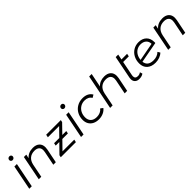

<svg xmlns="http://www.w3.org/2000/svg" viewBox="383 -2292 3847 3847"><g transform="rotate(-45 2307.0 -368.5)"><path d="M151 -526H222L118 0H47ZM169 -688Q169 -711 184.5 -726.5Q200 -742 224 -742Q245 -742 259 -728.5Q273 -715 273 -697Q273 -673 257 -657Q241 -641 217 -641Q196 -641 182.5 -655Q169 -669 169 -688Z M865 -359Q865 -331 859 -299L799 0H728L788 -300Q793 -328 793 -348Q793 -405 758.5 -435.5Q724 -466 657 -466Q572 -466 517 -419.5Q462 -373 443 -282L387 0H316L420 -526H488L471 -442Q546 -530 677 -530Q766 -530 815.5 -484.5Q865 -439 865 -359Z M1457 -479 1277 -294H1389L1378 -237H1221L1047 -59H1380L1368 0H940L949 -47L1135 -237H1033L1044 -294H1191L1359 -466H1040L1052 -526H1467Z M1618 -526H1689L1585 0H1514ZM1636 -688Q1636 -711 1651.5 -726.5Q1667 -742 1691 -742Q1712 -742 1726 -728.5Q1740 -715 1740 -697Q1740 -673 1724 -657Q1708 -641 1684 -641Q1663 -641 1649.5 -655Q1636 -669 1636 -688Z M1778 -218Q1778 -307 1817 -378Q1856 -449 1926 -489.5Q1996 -530 2084 -530Q2157 -530 2209.5 -503.5Q2262 -477 2291 -425L2231 -390Q2186 -468 2078 -468Q2013 -468 1960.5 -436Q1908 -404 1878.5 -348Q1849 -292 1849 -221Q1849 -144 1894.5 -101Q1940 -58 2024 -58Q2075 -58 2118.5 -77.5Q2162 -97 2190 -134L2241 -95Q2206 -48 2147.5 -21.5Q2089 5 2021 5Q1947 5 1892 -22.5Q1837 -50 1807.5 -100.5Q1778 -151 1778 -218Z M2887 -359Q2887 -331 2881 -299L2821 0H2750L2810 -300Q2815 -328 2815 -348Q2815 -405 2780.5 -435.5Q2746 -466 2679 -466Q2594 -466 2539 -419.5Q2484 -373 2465 -282L2409 0H2338L2486 -742H2557L2498 -447Q2571 -530 2699 -530Q2788 -530 2837.5 -484.5Q2887 -439 2887 -359Z M3112 -159Q3108 -135 3108 -126Q3108 -56 3184 -56Q3229 -56 3265 -83L3281 -29Q3236 5 3165 5Q3106 5 3071.5 -27Q3037 -59 3037 -115Q3037 -137 3041 -156L3137 -641H3208L3185 -526H3345L3333 -466H3173Z M3899 -302 3898 -279 3450 -196Q3458 -128 3503 -93Q3548 -58 3630 -58Q3683 -58 3728 -75.5Q3773 -93 3802 -124L3834 -73Q3797 -36 3742 -15.5Q3687 5 3624 5Q3510 5 3444.5 -55Q3379 -115 3379 -219Q3379 -307 3416.5 -378Q3454 -449 3520.5 -489.5Q3587 -530 3670 -530Q3775 -530 3837 -470.5Q3899 -411 3899 -302ZM3450 -249 3833 -321Q3832 -390 3787.5 -430Q3743 -470 3668 -470Q3608 -470 3560.5 -442Q3513 -414 3484 -364Q3455 -314 3450 -249Z M4533 -359Q4533 -331 4527 -299L4467 0H4396L4456 -300Q4461 -328 4461 -348Q4461 -405 4426.5 -435.5Q4392 -466 4325 -466Q4240 -466 4185 -419.5Q4130 -373 4111 -282L4055 0H3984L4088 -526H4156L4139 -442Q4214 -530 4345 -530Q4434 -530 4483.5 -484.5Q4533 -439 4533 -359Z"/></g></svg>

Font: Montserrat Alternates
Style: Italic
Weight: 400
Italic angle: -11.3°
Designer: Julieta Ulanovsky
Foundry: Julieta Ulanovsky
Version: Version 7.200